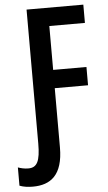

<svg xmlns="http://www.w3.org/2000/svg" viewBox="-111 -753 559 994"><g transform="rotate(-5 168.5 -256.0)"><path d="M19 202C111 202 176 156 176 12V-296H349V-391H176V-619H361V-714H66V-18C66 74 49 106 4 106C-16 106 -34 102 -50 96V191C-29 199 -6 202 19 202Z"/></g></svg>

Font: Noto Sans Display Condensed Medium
Style: Regular
Weight: 500
Width: 3
Designer: Monotype Design Team
Foundry: Monotype Imaging Inc.
Version: Version 1.900